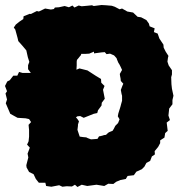

<svg xmlns="http://www.w3.org/2000/svg" viewBox="-58 -716 712 766"><path d="M147 29 126 26 123 13H97L85 -2L76 -21L58 -30L48 -48L47 -57L55 -88L52 -103L61 -127L50 -139L56 -152L58 -171V-197L56 -218L66 -229L58 -241L44 -244L12 -246L-17 -262L-35 -304L-30 -319L-36 -343L-30 -352L-38 -373L-29 -391L-19 -396L-5 -414H11L18 -429L32 -425H64H65L54 -440V-456L59 -469L53 -488L47 -515L31 -534L15 -552L12 -565L3 -598L-3 -606L5 -618L20 -630L35 -640L36 -651L61 -661L65 -660L89 -672L97 -670L122 -682L145 -678L157 -680L161 -686L177 -687L200 -692L217 -687L231 -694L239 -686L256 -694L268 -691L290 -693L309 -695L316 -692L347 -696L365 -695L388 -693L400 -689L419 -679L429 -682L450 -670L473 -666L491 -649L505 -647L526 -636L536 -622L539 -611L559 -603L556 -588L571 -582L578 -562L594 -538L595 -526L603 -510L614 -493L612 -485L610 -470L615 -455L628 -436V-419L625 -408L626 -380L628 -362L634 -334L630 -317V-300L617 -283L614 -255L620 -237L607 -227L609 -211L611 -194L601 -185L598 -167L581 -156V-145L573 -130L559 -113L560 -100L548 -92L541 -74L526 -66L518 -51L508 -41L486 -31L476 -17L451 -14L444 -2L423 2L406 9L394 18L374 17L358 26L327 21L290 26L268 21L251 30L241 21L229 28L208 27L191 29L178 23ZM305 -160 319 -161 331 -162 337 -172 343 -173 351 -175 357 -177 365 -178 369 -182 376 -188 383 -191 391 -194 396 -202 402 -214 413 -225 419 -240 412 -252 414 -263 418 -276 420 -282 423 -292 425 -300 429 -314V-334L427 -341L425 -352L424 -357L430 -373L434 -382L424 -393L423 -403L421 -413L420 -421L425 -430L429 -437L423 -450L419 -458L414 -466L409 -478L407 -484L397 -495L381 -502L367 -500L360 -508L347 -507L317 -503V-510L298 -502L281 -501H266L265 -496L262 -493L255 -484L249 -477L248 -470V-455L247 -438L259 -443L291 -435L325 -413L345 -401L346 -386L359 -373L353 -358L360 -322L348 -306L347 -295L333 -276L330 -265L316 -262L276 -246L262 -253L251 -252L245 -248L251 -241L257 -232L253 -219V-214L251 -198L260 -171L274 -169L286 -168L292 -165Z"/></svg>

Font: Winky Rough Black
Style: Regular
Weight: 900
Designer: Simon Atzbach
Foundry: typofactur
Version: Version 1.206; ttfautohint (v1.8.4.7-5d5b)